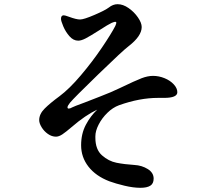

<svg xmlns="http://www.w3.org/2000/svg" viewBox="-20 -839 1040 916"><path d="M826 -399Q826 -372 763 -372H734Q646 -372 548 -337Q518 -326 492 -300.5Q466 -275 450.5 -244.5Q435 -214 435 -189V-182Q435 -126 466.5 -98Q498 -70 536 -62.5Q574 -55 621 -52Q657 -50 685 -32.5Q713 -15 713 13Q713 37 697 47Q681 57 650 57Q616 57 574 47Q532 37 502 26Q437 1 402 -44Q367 -89 367 -146Q367 -201 389.5 -243.5Q412 -286 444 -316Q388 -290 322 -233Q294 -209 277.5 -198Q261 -187 247 -187Q227 -187 208.5 -200Q190 -213 178.5 -232Q167 -251 167 -266Q167 -295 193 -321Q219 -347 264 -380Q311 -415 366 -480Q421 -545 466 -611.5Q511 -678 530 -715Q535 -727 535 -730Q535 -735 529 -735Q526 -735 513 -730Q499 -724 451 -693Q410 -667 389 -656Q368 -645 353 -645Q330 -645 311.5 -666Q293 -687 282 -713Q271 -739 271 -749Q271 -766 284 -766Q290 -766 309 -759Q344 -746 362 -746Q380 -746 431 -768Q482 -790 499 -803Q519 -819 541 -819Q567 -819 593.5 -800.5Q620 -782 638 -756Q656 -730 656 -710Q656 -667 594 -619Q566 -598 449 -484.5Q332 -371 314 -349Q302 -334 302 -327Q302 -321 308 -321Q315 -321 325 -327Q332 -331 384 -350Q401 -357 456 -378Q511 -399 550 -418Q627 -455 656 -466Q685 -477 710 -477Q738 -477 765 -466Q792 -455 809 -436.5Q826 -418 826 -399Z"/></svg>

Font: Shippori Antique
Style: Regular
Weight: 400
Designer: FONTDASU
Foundry: FONTDASU / Google Inc. / but / Adobe
Version: Version 2.001